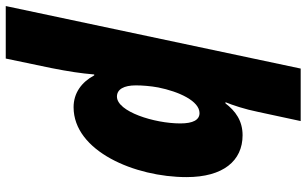

<svg xmlns="http://www.w3.org/2000/svg" viewBox="-262 -586 1040 651"><g transform="rotate(90 257.5 -260.0)"><path d="M-48 240H130L162 87C174 26 180 -13 184 -60H187C210 -17 247 10 295 10C444 10 532 -198 532 -373C532 -497 477 -563 390 -563C341 -563 308 -539 282 -505H278C288 -529 302 -571 311 -616L342 -760H164ZM259 -137C234 -137 221 -161 221 -201C221 -222 223 -250 228 -277C242 -347 274 -417 315 -417C338 -417 350 -395 350 -352C350 -264 310 -137 259 -137Z"/></g></svg>

Font: Noto Sans SemiCondensed Black
Style: Italic
Weight: 900
Width: 4
Italic angle: -12°
Designer: Monotype Design Team
Foundry: Monotype Imaging Inc.
Version: Version 2.013